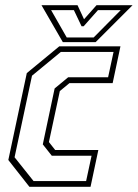

<svg xmlns="http://www.w3.org/2000/svg" viewBox="-20 -718 530 738"><path d="M93 0 12 -103 83 -437 208 -540H443L413 -398.5H247L210 -368L168 -172L192 -141.5H358L328 0ZM109 -22H311L332 -119.5H179L144.5 -163L190 -378L242 -421H395.5L416.5 -518.5H214L103 -427L36 -113.5ZM221.5 -556 139.5 -698H278L303 -644L351 -698H489.5L347.5 -556ZM236.5 -574H340L444 -679H356.5L301.5 -617H293.5L264 -679H176.5Z"/></svg>

Font: Tourney Condensed ExtraLight
Style: Italic
Weight: 200
Width: 3
Italic angle: -12°
Designer: Tyler Finck
Foundry: Etcetera Type Co
Version: Version 1.010; ttfautohint (v1.8.3)